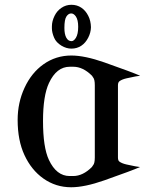

<svg xmlns="http://www.w3.org/2000/svg" viewBox="-20 -770 625 802"><path d="M249 -653.3Q249 -627.4 256.8 -612.8Q264.6 -598.1 278.8 -598.1Q288.1 -598.1 296.9 -611.8Q306.6 -627.4 306.6 -658.2Q306.6 -687 296.9 -701.2Q288.1 -713.9 277.3 -713.9Q266.1 -713.9 257.6 -701.4Q249 -689 249 -653.3ZM196.8 -659.7Q196.8 -681.6 208 -704.1Q218.3 -725.1 236.8 -737.3Q255.4 -750 278.3 -750Q301.8 -750 319.8 -737.8Q337.4 -726.1 348.6 -704.1Q359.4 -683.1 359.9 -656.2Q359.4 -633.8 348.6 -612.8Q337.4 -590.8 319.8 -579.1Q301.8 -566.9 278.3 -566.9Q257.3 -566.9 236.8 -579.1Q214.4 -592.8 206.1 -612.3Q196.8 -634.3 196.8 -651.4Q196.8 -651.9 196.8 -652.8Q196.8 -652.8 196.8 -659.7ZM159.7 -264.6Q159.7 -154.8 184.1 -102.5Q215.8 -34.7 271 -34.7Q278.3 -34.7 285.6 -34.7Q326.2 -34.7 363.8 -72.3L368.7 -79.6Q376 -87.4 376 -112.3V-413.6Q376 -438.5 369.1 -446.3L364.3 -453.6Q326.7 -491.2 286.1 -491.2Q278.8 -491.2 271.5 -491.2Q216.3 -491.2 184.6 -423.3Q159.7 -370.1 159.7 -264.6ZM53.7 -269Q53.7 -341.3 82.5 -403.3Q111.3 -465.8 161.6 -501.5Q213.4 -538.1 277.8 -538.1Q334 -538.1 416 -509.3Q533.7 -467.8 565.4 -453.6Q554.7 -453.1 508.8 -442.9Q489.3 -438.5 479 -430.7Q472.7 -425.8 472.7 -413.6V-112.3Q472.7 -99.6 478.5 -95.2Q488.8 -87.4 508.3 -83Q554.2 -72.8 564.9 -72.3Q533.2 -58.1 415.5 -16.6Q333.5 12.2 277.3 12.2Q212.9 12.2 161.1 -24.4Q110.8 -60.1 82 -122.6Q53.7 -183.6 53.7 -269Z"/></svg>

Font: Modern Antiqua
Style: Regular
Weight: 500
Version: Version 1.0